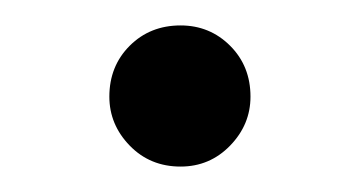

<svg xmlns="http://www.w3.org/2000/svg" viewBox="-20 -511 283 151"><path d="M122 -380Q98 -380 82 -396.5Q66 -413 66 -435Q66 -459 82 -475Q98 -491 122 -491Q145 -491 161 -475Q177 -459 177 -435Q177 -413 161 -396.5Q145 -380 122 -380Z"/></svg>

Font: Shin Retro Maru Gothic Regular
Style: Regular
Weight: 400
Designer: Iose
Foundry: Typographish
Version: Version 1.002